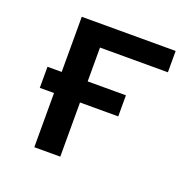

<svg xmlns="http://www.w3.org/2000/svg" viewBox="-100 -634 741 736"><g transform="rotate(20 270.0 -266.0)"><path d="M219 -221V0H113V-221H55V-307H113V-532H496V-445H219V-307H375V-221Z"/></g></svg>

Font: Geist Med
Style: Regular
Weight: 400
Designer: Basement.studio, Andrés Briganti, Mateo Zaragoza
Foundry: Basement.studio, Vercel, Andrés Briganti, Guido Ferreyra, Mateo Zaragoza
Version: Version 1.401